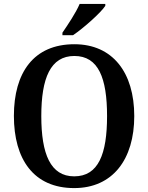

<svg xmlns="http://www.w3.org/2000/svg" viewBox="-20 -951 758 981"><path d="M299 -784V-771H353C409 -809 495 -886 518 -921V-931H387C368 -886 327 -825 299 -784ZM359 10C556 10 666 -137 666 -358C666 -580 556 -725 360 -725C152 -725 51 -580 51 -359C51 -137 152 10 359 10ZM359 -50C238 -50 191 -164 191 -358C191 -552 238 -665 360 -665C483 -665 527 -552 527 -358C527 -164 483 -50 359 -50Z"/></svg>

Font: Noto Serif Khmer SemiCondensed SemiBold
Style: Regular
Weight: 600
Width: 4
Designer: Danh Hong and the Monotype Design Team
Foundry: Monotype Imaging Inc.
Version: Version 2.004